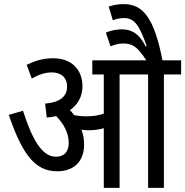

<svg xmlns="http://www.w3.org/2000/svg" viewBox="-20 -916 903 936"><path d="M390 -211C390 -239 385 -263 377 -284C389 -282 401 -281 411 -281C438 -281 462 -284 486 -291V0H563V-553H702V0H779V-553H863V-622H772C732 -826 679 -896 583 -896C556 -896 534 -892 510 -884L530 -817C547 -824 564 -828 586 -828C634 -827 659 -796 695 -691L690 -690C661 -747 626 -773 575 -773C549 -773 521 -768 496 -757L519 -690C539 -699 561 -704 581 -704C623 -704 649 -691 693 -622H430V-553H486V-362C459 -353 435 -349 401 -349C379 -349 360 -351 341 -355C335 -363 328 -372 321 -379C358 -405 382 -444 382 -495C382 -575 331 -632 239 -632C186 -632 148 -618 110 -600L135 -533C168 -552 199 -563 233 -563C277 -563 307 -539 307 -494C307 -446 273 -417 200 -411L208 -343C224 -344 239 -346 254 -350C288 -315 315 -271 315 -219C315 -174 290 -152 253 -152C184 -152 137 -237 92 -376L23 -356C90 -158 154 -81 259 -81C337 -81 390 -126 390 -211Z"/></svg>

Font: Noto Sans Devanagari UI Condensed
Style: Regular
Weight: 400
Width: 3
Designer: Jelle Bosma - Monotype Design Team
Foundry: Monotype Imaging Inc.
Version: Version 2.004